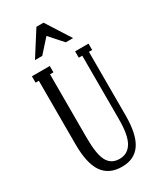

<svg xmlns="http://www.w3.org/2000/svg" viewBox="-227 -985 901 1073"><g transform="rotate(-30 224.0 -448.5)"><path d="M301.8 -750 226.1 -835 149.9 -750H103L203.1 -907.2H249L349.1 -750ZM321.8 -639.2V-680.2H408.2V-639.2H387.2V-229Q387.2 -106.4 347.7 -48.3Q308.1 9.8 228 9.8Q144.5 9.8 104.2 -48.1Q64 -106 64 -229V-639.2H43V-680.2H158.2V-639.2H136.2V-229Q136.2 -123 160.2 -79.1Q184.1 -35.2 237.8 -35.2Q289.6 -35.2 316.9 -80.3Q344.2 -125.5 344.2 -229V-639.2Z"/></g></svg>

Font: Margherita
Style: Regular
Weight: 400
Designer: James Puckett
Foundry: Dunwich Type Founders
Version: Version 1.008;hotconv 1.0.109;makeotfexe 2.5.65596